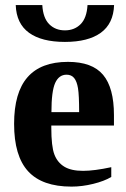

<svg xmlns="http://www.w3.org/2000/svg" viewBox="-20 -708 484 738"><path d="M241.2 -470.2Q334.5 -470.2 376.2 -420.4Q418 -370.6 418 -265.6V-225.6H177.2V-217.8Q177.2 -145 189 -114.3Q200.7 -83.5 227.1 -67.4Q253.4 -51.3 299.3 -51.3Q342.3 -51.3 407.7 -65.4V-27.8Q380.9 -11.7 338.1 -1.2Q295.4 9.3 254.9 9.3Q142.1 9.3 88.1 -49.6Q34.2 -108.4 34.2 -231.9Q34.2 -352.1 85.7 -411.1Q137.2 -470.2 241.2 -470.2ZM235.8 -420.9Q206.5 -420.9 192.1 -389.2Q177.7 -357.4 177.7 -276.9H284.2Q284.2 -342.3 279.8 -368.9Q275.4 -395.5 264.9 -408.2Q254.4 -420.9 235.8 -420.9ZM229.5 -546.9Q140.1 -546.9 91.6 -582Q43 -617.2 40.5 -688.5H142.6Q145.5 -638.7 169.2 -615Q192.9 -591.3 229.5 -591.3Q266.1 -591.3 289.8 -615Q313.5 -638.7 316.4 -688.5H418.5Q416 -617.2 367.4 -582Q318.8 -546.9 229.5 -546.9Z"/></svg>

Font: Liberation Serif
Style: Bold
Weight: 700
Designer: Steve Matteson
Foundry: Ascender Corporation
Version: Version 2.1.5